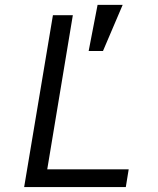

<svg xmlns="http://www.w3.org/2000/svg" viewBox="-20 -760 640 780"><path d="M491.1 0 502.8 -72.1H171.9L275.9 -698.2H195L78.1 0ZM340.2 -552.9H398.4L478.3 -740.1H376.4Z"/></svg>

Font: Margiela Mono Italic Italic
Style: Regular
Weight: 400
Designer: Mike Abbink, Paul van der Laan, Pieter van Rosmalen
Foundry: Bold Monday
Version: Version 2.003 2021